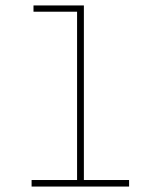

<svg xmlns="http://www.w3.org/2000/svg" viewBox="-20 -685 590 705"><path d="M96 0V-24H263V-642H103V-665H288V-24H454V0Z"/></svg>

Font: Inconsolata SemiExpanded ExtraLight
Style: Regular
Weight: 200
Width: 6
Monospace: yes
Designer: Raph Levien, Cyreal, Brenton Simpson
Foundry: Raph Levien, Cyreal, Google
Version: Version 3.001; ttfautohint (v1.8.2.53-6de2)